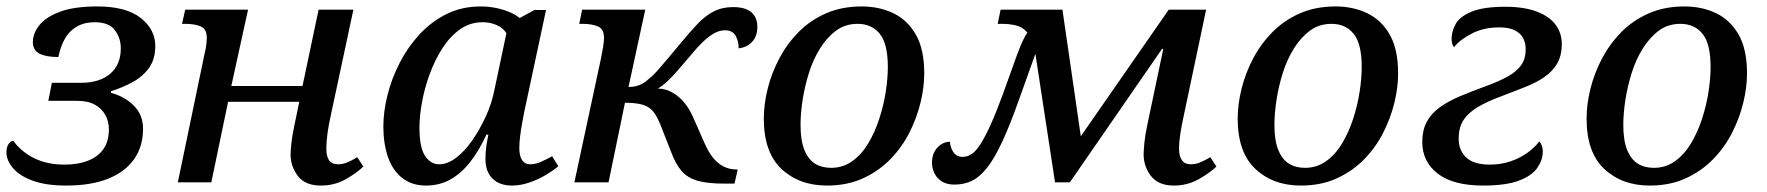

<svg xmlns="http://www.w3.org/2000/svg" viewBox="-20 -566 5485 596"><path d="M186 10Q123 10 82 -5Q41 -20 20.5 -44Q0 -68 0 -93Q0 -110 7 -119.5Q14 -129 21 -129Q46 -95 86 -75Q126 -55 180 -55Q223 -55 254 -67.5Q285 -80 301.5 -104Q318 -128 318 -165Q318 -189 307 -209Q296 -229 274.5 -241Q253 -253 219 -253H130L141 -309H232Q289 -309 322 -337Q355 -365 355 -416Q355 -448 336.5 -472.5Q318 -497 274 -497Q242 -497 218.5 -483.5Q195 -470 181.5 -446Q168 -422 161 -389Q123 -389 102.5 -399.5Q82 -410 82 -436Q82 -462 102 -487.5Q122 -513 166 -529.5Q210 -546 282 -546Q371 -546 416.5 -510.5Q462 -475 462 -423Q462 -382 442.5 -355Q423 -328 391.5 -311Q360 -294 325 -283L324 -278Q366 -267 395 -238.5Q424 -210 424 -166Q424 -111 396 -71.5Q368 -32 315 -11Q262 10 186 10Z M976 10Q927 10 904.5 -20Q882 -50 882 -86Q882 -98 884.5 -121Q887 -144 893 -173L909 -250H688L636 0H532L615 -399Q619 -414 620.5 -428.5Q622 -443 622 -448Q622 -476 603 -484Q584 -492 555 -492H545L555 -536H750L698 -299H919L969 -536H1077L1006 -204Q1000 -177 996.5 -151.5Q993 -126 993 -104Q993 -81 1001.5 -68.5Q1010 -56 1029 -56Q1043 -56 1057 -61.5Q1071 -67 1089 -78L1108 -49Q1086 -28 1052 -9Q1018 10 976 10Z M1302 10Q1258 10 1228 -14Q1198 -38 1184 -79.5Q1170 -121 1170 -173Q1170 -220 1183 -271.5Q1196 -323 1221 -371.5Q1246 -420 1282.5 -459.5Q1319 -499 1366.5 -522.5Q1414 -546 1472 -546Q1496 -546 1518.5 -541.5Q1541 -537 1560.5 -529Q1580 -521 1593 -510L1639 -535H1675L1607 -217Q1605 -206 1601 -185Q1597 -164 1594.5 -142.5Q1592 -121 1592 -107Q1592 -82 1600.5 -69Q1609 -56 1625 -56Q1642 -56 1659 -63.5Q1676 -71 1694 -81L1713 -50Q1698 -37 1674.5 -23Q1651 -9 1623.5 0.5Q1596 10 1569 10Q1531 10 1509 -11.5Q1487 -33 1487 -72Q1487 -92 1489 -108Q1491 -124 1496 -148H1490Q1467 -98 1439 -62.5Q1411 -27 1377.5 -8.5Q1344 10 1302 10ZM1343 -56Q1369 -56 1395.5 -76Q1422 -96 1445.5 -129.5Q1469 -163 1488 -204.5Q1507 -246 1515 -288L1552 -463Q1541 -480 1521 -488.5Q1501 -497 1478 -497Q1439 -497 1408 -475Q1377 -453 1353.5 -416.5Q1330 -380 1314 -336.5Q1298 -293 1290 -249Q1282 -205 1282 -170Q1282 -108 1299.5 -82Q1317 -56 1343 -56Z M2229 4Q2176 4 2145 -5Q2114 -14 2095.5 -35.5Q2077 -57 2063 -95L2030 -179Q2022 -199 2013.5 -212Q2005 -225 1993.5 -232.5Q1982 -240 1964 -243.5Q1946 -247 1920 -247L1869 0H1763L1846 -387Q1849 -402 1852 -419.5Q1855 -437 1855 -448Q1855 -476 1836 -484Q1817 -492 1788 -492H1778L1787 -536H1983L1931 -296Q1943 -296 1954 -298.5Q1965 -301 1975.5 -307Q1986 -313 1995 -322Q2007 -331 2021.5 -347.5Q2036 -364 2054 -385.5Q2072 -407 2092 -431Q2121 -466 2145 -491.5Q2169 -517 2195.5 -530.5Q2222 -544 2256 -544Q2281 -544 2297.5 -537Q2314 -530 2322.5 -516Q2331 -502 2331 -483Q2331 -454 2315 -436.5Q2299 -419 2273 -416Q2273 -438 2263.5 -455Q2254 -472 2230 -472Q2214 -472 2197.5 -463Q2181 -454 2162.5 -436.5Q2144 -419 2123 -393Q2100 -366 2083 -346.5Q2066 -327 2051.5 -313.5Q2037 -300 2022 -291Q2046 -291 2067 -279Q2088 -267 2104.5 -247Q2121 -227 2132 -201L2166 -124Q2178 -96 2192.5 -77.5Q2207 -59 2225.5 -49.5Q2244 -40 2266 -40H2270L2260 4Z M2547 10Q2461 10 2406 -41.5Q2351 -93 2351 -198Q2351 -242 2363 -290.5Q2375 -339 2399 -384.5Q2423 -430 2459 -466.5Q2495 -503 2544 -524.5Q2593 -546 2655 -546Q2709 -546 2753 -525Q2797 -504 2823 -458.5Q2849 -413 2849 -338Q2849 -295 2837.5 -247.5Q2826 -200 2803 -154.5Q2780 -109 2744 -72Q2708 -35 2659 -12.5Q2610 10 2547 10ZM2560 -45Q2597 -45 2626 -66Q2655 -87 2675.5 -121.5Q2696 -156 2709.5 -197.5Q2723 -239 2729.5 -281Q2736 -323 2736 -358Q2736 -430 2711 -461Q2686 -492 2642 -492Q2604 -492 2575.5 -471Q2547 -450 2525.5 -415.5Q2504 -381 2491 -339.5Q2478 -298 2471.5 -256Q2465 -214 2465 -178Q2465 -130 2477 -100.5Q2489 -71 2510 -58Q2531 -45 2560 -45Z M3624 10Q3576 10 3553 -19.5Q3530 -49 3530 -87Q3530 -99 3532.5 -124Q3535 -149 3542 -181L3591 -414H3587L3301 0H3255L3194 -399Q3186 -378 3174.5 -344.5Q3163 -311 3144 -259Q3116 -180 3092 -128Q3068 -76 3045 -46.5Q3022 -17 2997.5 -5Q2973 7 2943 7Q2918 7 2902.5 -3.5Q2887 -14 2880 -29.5Q2873 -45 2873 -60Q2873 -90 2890 -108Q2907 -126 2929 -126Q2929 -110 2939 -94.5Q2949 -79 2968 -79Q2982 -79 2995 -87Q3008 -95 3022.5 -117Q3037 -139 3054.5 -177.5Q3072 -216 3094 -276Q3112 -325 3124.5 -361Q3137 -397 3147.5 -422.5Q3158 -448 3169 -465Q3155 -482 3134 -487Q3113 -492 3090 -492H3077L3086 -536H3278L3335 -143L3608 -536H3724L3654 -204Q3648 -177 3644 -151.5Q3640 -126 3640 -104Q3640 -81 3649 -68.5Q3658 -56 3676 -56Q3691 -56 3704.5 -61.5Q3718 -67 3737 -78L3756 -49Q3734 -28 3699.5 -9Q3665 10 3624 10Z M4018 10Q3932 10 3877 -41.5Q3822 -93 3822 -198Q3822 -242 3834 -290.5Q3846 -339 3870 -384.5Q3894 -430 3930 -466.5Q3966 -503 4015 -524.5Q4064 -546 4126 -546Q4180 -546 4224 -525Q4268 -504 4294 -458.5Q4320 -413 4320 -338Q4320 -295 4308.5 -247.5Q4297 -200 4274 -154.5Q4251 -109 4215 -72Q4179 -35 4130 -12.5Q4081 10 4018 10ZM4031 -45Q4068 -45 4097 -66Q4126 -87 4146.5 -121.5Q4167 -156 4180.5 -197.5Q4194 -239 4200.5 -281Q4207 -323 4207 -358Q4207 -430 4182 -461Q4157 -492 4113 -492Q4075 -492 4046.5 -471Q4018 -450 3996.5 -415.5Q3975 -381 3962 -339.5Q3949 -298 3942.5 -256Q3936 -214 3936 -178Q3936 -130 3948 -100.5Q3960 -71 3981 -58Q4002 -45 4031 -45Z M4584 10Q4491 10 4443 -27Q4395 -64 4395 -125Q4395 -162 4409 -188Q4423 -214 4449.5 -233Q4476 -252 4511.5 -267Q4547 -282 4591 -298Q4635 -314 4662 -329.5Q4689 -345 4702.5 -364.5Q4716 -384 4716 -413Q4716 -432 4708.5 -447Q4701 -462 4683 -471.5Q4665 -481 4633 -481Q4586 -481 4549 -462Q4512 -443 4494 -420Q4490 -423 4488 -430Q4486 -437 4486 -446Q4486 -469 4499 -492Q4512 -515 4548.5 -530Q4585 -545 4653 -545Q4711 -545 4750.5 -530Q4790 -515 4809 -489Q4828 -463 4828 -430Q4828 -393 4813.5 -368.5Q4799 -344 4773.5 -326.5Q4748 -309 4713.5 -295.5Q4679 -282 4640 -267Q4596 -251 4567 -233.5Q4538 -216 4523 -193.5Q4508 -171 4508 -135Q4508 -99 4531.5 -77Q4555 -55 4605 -55Q4640 -55 4670 -65.5Q4700 -76 4723 -93Q4746 -110 4758 -127Q4762 -124 4765.5 -115Q4769 -106 4769 -95Q4769 -70 4752.5 -45.5Q4736 -21 4695.5 -5.5Q4655 10 4584 10Z M5101 10Q5015 10 4960 -41.5Q4905 -93 4905 -198Q4905 -242 4917 -290.5Q4929 -339 4953 -384.5Q4977 -430 5013 -466.5Q5049 -503 5098 -524.5Q5147 -546 5209 -546Q5263 -546 5307 -525Q5351 -504 5377 -458.5Q5403 -413 5403 -338Q5403 -295 5391.5 -247.5Q5380 -200 5357 -154.5Q5334 -109 5298 -72Q5262 -35 5213 -12.5Q5164 10 5101 10ZM5114 -45Q5151 -45 5180 -66Q5209 -87 5229.5 -121.5Q5250 -156 5263.5 -197.5Q5277 -239 5283.5 -281Q5290 -323 5290 -358Q5290 -430 5265 -461Q5240 -492 5196 -492Q5158 -492 5129.5 -471Q5101 -450 5079.5 -415.5Q5058 -381 5045 -339.5Q5032 -298 5025.5 -256Q5019 -214 5019 -178Q5019 -130 5031 -100.5Q5043 -71 5064 -58Q5085 -45 5114 -45Z"/></svg>

Font: ET Text
Style: Italic
Weight: 470
Italic angle: -12°
Designer: Monotype Design Team
Foundry: Monotype Imaging Inc.
Version: Version 2.009